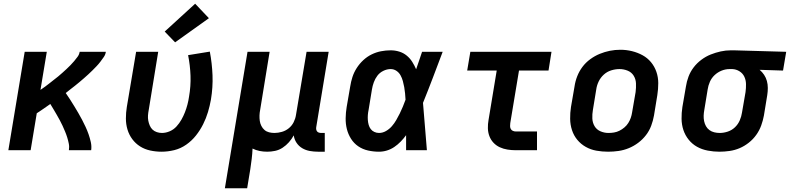

<svg xmlns="http://www.w3.org/2000/svg" viewBox="-20 -809 4254 1034"><path d="M25 0 113 -530H232L198 -325Q211 -334 223 -342.5Q235 -351 246.5 -360.5Q258 -370 270 -379Q282 -388 293.5 -397.5Q305 -407 316 -417Q327 -427 338 -437Q349 -447 359.5 -458Q370 -469 379.5 -480Q389 -491 398 -503.5Q407 -516 409 -530H550Q548 -515 539 -502Q530 -489 520.5 -476.5Q511 -464 500 -452.5Q489 -441 478 -430Q467 -419 455.5 -408.5Q444 -398 432 -387.5Q420 -377 408 -367Q396 -357 383.5 -347Q371 -337 358.5 -327.5Q346 -318 334 -308Q346 -291 357.5 -273Q369 -255 380 -237Q391 -219 401.5 -201Q412 -183 422 -164Q432 -145 441 -125.5Q450 -106 457 -86Q464 -66 469 -44Q474 -22 471 0H351Q354 -18 350.5 -35.5Q347 -53 342 -69Q337 -85 330.5 -100.5Q324 -116 317 -131.5Q310 -147 302 -161.5Q294 -176 285.5 -191Q277 -206 268.5 -220Q260 -234 251 -249Q233 -236 214.5 -223.5Q196 -211 178 -199L145 0Z M850 8Q819 8 789 1.5Q759 -5 734.5 -20.5Q710 -36 692.5 -59.5Q675 -83 666.5 -111.5Q658 -140 658 -171Q658 -202 663 -233L713 -530H832L781 -217Q778 -202 777 -187.5Q776 -173 778.5 -159.5Q781 -146 786.5 -133Q792 -120 801.5 -111Q811 -102 824.5 -97.5Q838 -93 852 -93Q873 -93 894 -102Q915 -111 930.5 -128Q946 -145 957 -164.5Q968 -184 976 -204.5Q984 -225 989.5 -246Q995 -267 998 -288Q1008 -345 1006 -401Q1004 -457 993 -512L1110 -531Q1122 -468 1124.5 -403.5Q1127 -339 1116 -273Q1110 -239 1100 -205.5Q1090 -172 1074 -140Q1058 -108 1035.5 -79.5Q1013 -51 983 -30Q953 -9 918.5 -0.5Q884 8 850 8ZM923 -581 867 -639 1031 -789 1105 -711Z M1191 205 1313 -530H1432L1381 -217Q1378 -202 1377.5 -187Q1377 -172 1379 -158Q1381 -144 1387.5 -131Q1394 -118 1404.5 -109Q1415 -100 1429 -96.5Q1443 -93 1458 -93Q1478 -93 1498.5 -99Q1519 -105 1535.5 -118.5Q1552 -132 1561.5 -151Q1571 -170 1574 -190L1631 -530H1750L1683 -124Q1682 -118 1683 -112Q1684 -106 1687.5 -101.5Q1691 -97 1697 -95Q1703 -93 1710 -93H1729V8H1693Q1670 8 1648 4Q1626 0 1607.5 -11Q1589 -22 1577 -40Q1565 -58 1562 -80Q1551 -60 1536 -43Q1521 -26 1502 -13.5Q1483 -1 1461.5 3.5Q1440 8 1419 8Q1398 8 1378 4Q1358 0 1340 -9Q1339 19 1335.5 47Q1332 75 1328 102L1311 205Z M2021 8Q1991 8 1962 1.5Q1933 -5 1909.5 -21Q1886 -37 1870.5 -61.5Q1855 -86 1848 -114Q1841 -142 1841.5 -172.5Q1842 -203 1847 -233L1866 -343Q1870 -369 1878 -394Q1886 -419 1901 -442.5Q1916 -466 1936.5 -485Q1957 -504 1981.5 -516Q2006 -528 2032 -533Q2058 -538 2084 -538Q2108 -538 2130.5 -531Q2153 -524 2170.5 -509.5Q2188 -495 2200 -476Q2212 -457 2221 -436Q2229 -459 2237 -482.5Q2245 -506 2253 -530H2364Q2338 -461 2312 -392.5Q2286 -324 2258 -255Q2264 -192 2268.5 -128Q2273 -64 2279 0H2167Q2167 -20 2167 -40.5Q2167 -61 2167 -81Q2154 -63 2138 -46.5Q2122 -30 2103.5 -17.5Q2085 -5 2064 1.5Q2043 8 2021 8ZM2021 -93Q2041 -93 2059 -103.5Q2077 -114 2090.5 -129.5Q2104 -145 2114 -162.5Q2124 -180 2133 -198Q2142 -216 2149.5 -234.5Q2157 -253 2164 -272Q2163 -289 2161.5 -306Q2160 -323 2157 -339.5Q2154 -356 2149.5 -372.5Q2145 -389 2137 -403.5Q2129 -418 2115 -427.5Q2101 -437 2084 -437Q2064 -437 2044.5 -427.5Q2025 -418 2012.5 -401.5Q2000 -385 1993 -365.5Q1986 -346 1983 -327L1965 -217Q1962 -203 1961 -189.5Q1960 -176 1961 -162.5Q1962 -149 1965.5 -136.5Q1969 -124 1976.5 -114Q1984 -104 1996 -98.5Q2008 -93 2021 -93Z M2757 0Q2735 0 2713 -3.5Q2691 -7 2671.5 -16Q2652 -25 2637.5 -40.5Q2623 -56 2615.5 -76Q2608 -96 2607.5 -118.5Q2607 -141 2611 -163L2655 -429H2496L2513 -530H2950L2934 -429H2775L2728 -146Q2727 -138 2727 -130Q2727 -122 2730.5 -115Q2734 -108 2741.5 -104.5Q2749 -101 2757 -101H2872V0Z M3255 8Q3223 8 3192 2.5Q3161 -3 3134.5 -18Q3108 -33 3089 -56Q3070 -79 3060.5 -108Q3051 -137 3050.5 -169Q3050 -201 3055 -233L3074 -343Q3078 -371 3088.5 -398Q3099 -425 3116.5 -448.5Q3134 -472 3158.5 -490Q3183 -508 3210 -519Q3237 -530 3264.5 -535.5Q3292 -541 3321 -541Q3353 -541 3383.5 -533.5Q3414 -526 3440.5 -511.5Q3467 -497 3486 -474Q3505 -451 3515 -422Q3525 -393 3525 -361Q3525 -329 3520 -297L3502 -187Q3497 -159 3487 -132Q3477 -105 3459 -81.5Q3441 -58 3417 -40Q3393 -22 3366 -11Q3339 0 3311 4Q3283 8 3255 8ZM3257 -93Q3272 -93 3287 -95.5Q3302 -98 3316 -105Q3330 -112 3342.5 -122.5Q3355 -133 3363.5 -146.5Q3372 -160 3377 -174.5Q3382 -189 3384 -203L3403 -313Q3406 -337 3405 -360Q3404 -383 3392.5 -401.5Q3381 -420 3360 -428.5Q3339 -437 3316 -437Q3294 -437 3271.5 -430Q3249 -423 3231.5 -407Q3214 -391 3204 -370Q3194 -349 3191 -327L3173 -217Q3169 -194 3170 -171Q3171 -148 3182 -129.5Q3193 -111 3213.5 -102Q3234 -93 3257 -93Z M3854 8Q3823 8 3791.5 2Q3760 -4 3734 -18.5Q3708 -33 3689 -56.5Q3670 -80 3660.5 -108.5Q3651 -137 3650.5 -169Q3650 -201 3655 -233L3674 -343Q3678 -370 3688 -396.5Q3698 -423 3715.5 -446Q3733 -469 3757 -487Q3781 -505 3807.5 -515.5Q3834 -526 3861 -532Q3888 -538 3916 -538Q3920 -538 3924 -538Q3928 -538 3933 -538L4214 -530L4197 -429L4071 -433Q4085 -421 4095 -406Q4105 -391 4110 -373Q4115 -355 4115 -335.5Q4115 -316 4112 -297L4094 -187Q4089 -160 4079.5 -133.5Q4070 -107 4053 -83Q4036 -59 4012.5 -40.5Q3989 -22 3963 -11Q3937 0 3909 4Q3881 8 3854 8ZM3856 -93Q3878 -93 3900 -100.5Q3922 -108 3938.5 -124Q3955 -140 3964 -161Q3973 -182 3976 -203L3995 -313Q3998 -335 3997.5 -356.5Q3997 -378 3988.5 -396Q3980 -414 3962.5 -425Q3945 -436 3924 -437H3916Q3914 -437 3912.5 -437Q3911 -437 3909 -437Q3887 -437 3866 -428.5Q3845 -420 3828.5 -404.5Q3812 -389 3803 -368.5Q3794 -348 3791 -327L3773 -217Q3770 -201 3769.5 -186Q3769 -171 3772 -156.5Q3775 -142 3782 -129.5Q3789 -117 3800.5 -108.5Q3812 -100 3826.5 -96.5Q3841 -93 3856 -93Z"/></svg>

Font: Iosevka Curly Extended Oblique
Style: Bold
Weight: 700
Width: 7
Italic angle: -9°
Monospace: yes
Designer: Belleve Invis
Foundry: Belleve Invis
Version: Version 11.1.0; ttfautohint (v1.8.3)